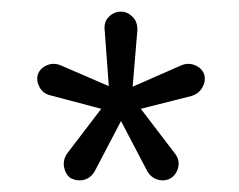

<svg xmlns="http://www.w3.org/2000/svg" viewBox="-20 -651 410 330"><path d="M154 -464 67 -487Q54 -490 48 -501Q42 -512 45 -523Q49 -534 61 -539Q73 -544 86 -538L167 -503L160 -598Q158 -613 167 -622Q176 -631 188 -631Q199 -631 208 -622Q217 -613 216 -598L208 -502L290 -538Q303 -544 315 -539Q327 -534 331 -523Q334 -512 328 -501Q322 -490 309 -486L222 -464L280 -388Q289 -377 286.5 -364.5Q284 -352 274 -345Q264 -339 252 -342Q240 -345 233 -357L188 -443L143 -357Q136 -345 124.5 -342Q113 -339 101 -345Q92 -352 90 -364.5Q88 -377 96 -388Z"/></svg>

Font: Beiruti Medium
Style: Regular
Weight: 500
Designer: Arlette Boutros
Foundry: Boutros
Version: Version 1.41